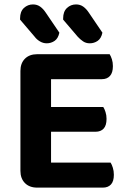

<svg xmlns="http://www.w3.org/2000/svg" viewBox="-20 -854 582 876"><path d="M73.2 -416.2H212.9V-6.7Q204.3 -4.4 186.7 -1.2Q169.1 2 149.5 2Q114.3 2 93.7 -18.8Q73.2 -39.5 73.2 -74.4ZM212.9 -190.6 73.2 -190.9V-530.3Q73.2 -565.5 93.7 -586.1Q114.3 -606.7 149.5 -606.7Q169.1 -606.7 186.7 -603.7Q204.3 -600.7 212.9 -598ZM149.5 -252.9V-365.8H451.2Q456.8 -357.2 461.4 -342.9Q466.1 -328.6 466.1 -311.4Q466.1 -281.5 452.8 -267.2Q439.5 -252.9 416 -252.9ZM149.5 2V-112.2H484.5Q490.2 -103.6 494.8 -88.8Q499.5 -74.1 499.5 -56.5Q499.5 -26.6 486.2 -12.3Q472.9 2 449.3 2ZM149.5 -492.8V-606.7H480.2Q485.8 -598.1 490.5 -583.8Q495.1 -569.5 495.1 -552.2Q495.1 -522.4 481.8 -507.6Q468.6 -492.8 445 -492.8ZM138.3 -686.3 71.6 -764.4V-770.1Q71.6 -801.6 89.2 -817.7Q106.8 -833.8 130.4 -833.8Q149.3 -833.8 163.4 -823.7Q177.5 -813.6 188.8 -796.3L250.9 -704.9Q245.2 -678.4 229 -667.4Q212.7 -656.4 193.1 -656.4Q176.8 -656.4 162.2 -665.1Q147.6 -673.7 138.3 -686.3ZM334.8 -686.3 268.1 -764.4V-770.1Q268.1 -801.3 285.5 -817.5Q302.9 -833.8 326.9 -833.8Q345.8 -833.8 359.9 -823.7Q374 -813.6 385.3 -796.3L447.3 -704.9Q441.7 -678.4 425.4 -667.4Q409.2 -656.4 389.6 -656.4Q372 -656.4 358.9 -665.4Q345.7 -674.4 334.8 -686.3Z"/></svg>

Font: Baloo Tamma 2
Style: Regular
Weight: 400
Designer: Divya Kowshik, Shuchita Grover and Ek Type
Foundry: Ek Type
Version: Version 1.700